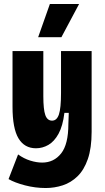

<svg xmlns="http://www.w3.org/2000/svg" viewBox="-20 -785 527 966"><path d="M210 161Q157 161 105.5 147.5Q54 134 23 116L71 -8Q100 13 132 23Q164 33 192 33Q251 33 287.5 -13Q324 -59 324 -161L326 -217H304Q296 -151 274.5 -112Q253 -73 223.5 -56Q194 -39 161 -39Q103 -39 73 -89Q43 -139 43 -248V-528H198V-301Q198 -234 208 -206Q218 -178 242 -178Q266 -178 276.5 -209.5Q287 -241 287 -317V-528H441V-122Q441 -40 422 15Q403 70 370 102Q337 134 295.5 147.5Q254 161 210 161ZM289 -598H172L231 -765H378Z"/></svg>

Font: Bricolage Grotesque 12pt Condensed ExtraBold
Style: Regular
Weight: 800
Width: 3
Designer: Mathieu Triay
Foundry: Atelier Triay
Version: Version 1.001; ttfautohint (v1.8.4.7-5d5b);gftools[0.9.33.de